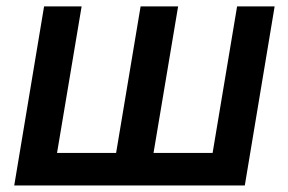

<svg xmlns="http://www.w3.org/2000/svg" viewBox="-20 -565 878 585"><path d="M114.3 -545.5 23.4 0H725.9L816.8 -545.5H702.4L627.8 -99.1H447.8L522.7 -545.5H408.4L333.8 -99.1H153.8L228.7 -545.5Z"/></svg>

Font: Magic Ui Pro Semi Bold
Style: Italic
Weight: 600
Italic angle: -9.39999°
Designer: Stefan Endress, Andreas Faust
Version: Version 1.000;FEAKit 1.0